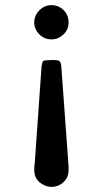

<svg xmlns="http://www.w3.org/2000/svg" viewBox="-20 -520 401 745"><path d="M112.8 138.2Q112.8 128.4 115.2 107.9L141.1 -259.8Q143.1 -279.8 148.4 -283.4Q153.8 -287.1 185.1 -287.1Q206.1 -287.1 210.9 -283Q215.8 -278.8 217.8 -263.2L246.1 126V140.1Q246.1 168.9 226.1 187Q206.1 205.1 180.2 205.1Q155.3 205.1 134 187.7Q112.8 170.4 112.8 138.2ZM180.2 -500Q207 -500 226.6 -481Q246.1 -461.9 246.1 -433.1Q246.1 -405.3 226.1 -386.2Q206.1 -367.2 180.2 -367.2Q151.4 -367.2 132.1 -387.2Q112.8 -407.2 112.8 -433.1Q112.8 -459 132.3 -479.5Q151.9 -500 180.2 -500Z"/></svg>

Font: CMU Concrete
Style: Bold
Weight: 700
Version: Version 0.7.0